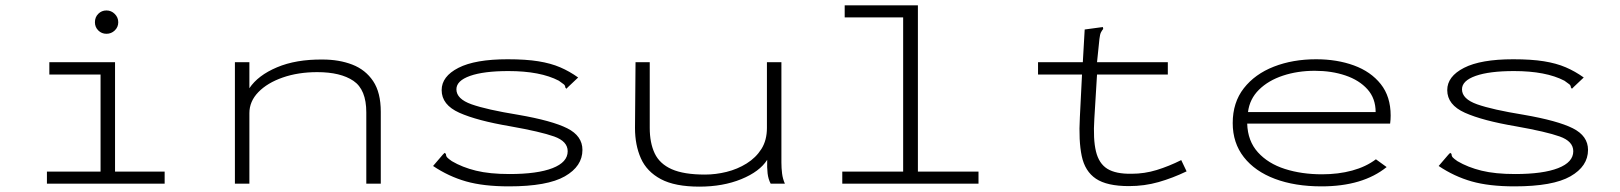

<svg xmlns="http://www.w3.org/2000/svg" viewBox="-20 -685 6040 716"><path d="M155 0V-45H355V-407H164V-453H409V-45H594V0ZM377 -559Q359 -559 346.5 -571.5Q334 -584 334 -602Q334 -621 346.5 -633.5Q359 -646 377 -646Q395 -646 408 -633Q421 -620 421 -602Q421 -584 408 -571.5Q395 -559 377 -559Z M856 0V-453H910V-356Q942 -404 1013 -434Q1084 -464 1183 -463Q1245 -463 1294 -444Q1343 -425 1371.5 -382.5Q1400 -340 1400 -268V0H1346V-266Q1346 -351 1298 -383.5Q1250 -416 1163 -416Q1092 -416 1034.5 -396Q977 -376 943.5 -341.5Q910 -307 910 -263V0Z M1878 10Q1783 10 1718 -8.5Q1653 -27 1595 -66L1631 -108L1638 -115L1643 -111Q1643 -103 1647.5 -98Q1652 -93 1665 -84Q1704 -61 1755 -48.5Q1806 -36 1880 -36Q1984 -36 2040.5 -58Q2097 -80 2097 -121Q2097 -158 2046.5 -176Q1996 -194 1883 -214Q1759 -235 1693 -264.5Q1627 -294 1627 -349Q1627 -400 1689.5 -432Q1752 -464 1873 -464Q1941 -464 1987.5 -456.5Q2034 -449 2069 -434Q2104 -419 2136 -396L2099 -361L2092 -354L2088 -359Q2088 -366 2082.5 -370.5Q2077 -375 2064 -384Q1995 -420 1876 -420Q1784 -420 1733 -402Q1682 -384 1682 -352Q1682 -316 1738.5 -296Q1795 -276 1912 -257Q2039 -235 2095.5 -206.5Q2152 -178 2152 -126Q2152 -65 2086.5 -27.5Q2021 10 1878 10Z M2588 11Q2497 11 2444.5 -17Q2392 -45 2370 -94.5Q2348 -144 2348 -208L2350 -453H2403V-208Q2403 -152 2421.5 -113Q2440 -74 2485 -54Q2530 -34 2609 -34Q2649 -34 2689.5 -44Q2730 -54 2764.5 -75.5Q2799 -97 2819.5 -129.5Q2840 -162 2840 -208V-453H2894V-79Q2894 -58 2896.5 -38Q2899 -18 2907 0H2854Q2845 -17 2842.5 -38.5Q2840 -60 2841 -89Q2813 -45 2744.5 -17Q2676 11 2588 11Z M3121 0V-45H3348V-620H3130V-665H3403V-45H3629V0Z M4190 9Q4108 9 4067 -18.5Q4026 -46 4014 -103Q4002 -160 4007 -248L4015 -407H3851V-453H4018L4025 -575L4084 -583L4093 -584L4094 -577Q4089 -571 4085.5 -564Q4082 -557 4080 -540L4071 -453H4335V-407H4071L4061 -243Q4056 -166 4067 -120.5Q4078 -75 4109.5 -55.5Q4141 -36 4200 -37Q4248 -37 4293.5 -51Q4339 -65 4385 -88L4405 -46Q4353 -21 4300.5 -6Q4248 9 4190 9Z M4908 10Q4809 10 4734.5 -18Q4660 -46 4618.5 -99Q4577 -152 4577 -226Q4577 -303 4618.5 -356Q4660 -409 4730.5 -436.5Q4801 -464 4888 -464Q4966 -464 5029 -441Q5092 -418 5129 -371.5Q5166 -325 5166 -254Q5166 -246 5165.5 -239Q5165 -232 5164 -224H4631Q4633 -159 4671 -117Q4709 -75 4771.5 -55Q4834 -35 4910 -35Q4971 -35 5022.5 -49Q5074 -63 5111 -91L5151 -62Q5062 10 4908 10ZM4634 -267H5110Q5110 -318 5079.5 -352Q5049 -386 4997.5 -403.5Q4946 -421 4883 -421Q4819 -421 4764.5 -403Q4710 -385 4675 -350.5Q4640 -316 4634 -267Z M5628 10Q5533 10 5468 -8.5Q5403 -27 5345 -66L5381 -108L5388 -115L5393 -111Q5393 -103 5397.5 -98Q5402 -93 5415 -84Q5454 -61 5505 -48.5Q5556 -36 5630 -36Q5734 -36 5790.5 -58Q5847 -80 5847 -121Q5847 -158 5796.5 -176Q5746 -194 5633 -214Q5509 -235 5443 -264.5Q5377 -294 5377 -349Q5377 -400 5439.5 -432Q5502 -464 5623 -464Q5691 -464 5737.5 -456.5Q5784 -449 5819 -434Q5854 -419 5886 -396L5849 -361L5842 -354L5838 -359Q5838 -366 5832.5 -370.5Q5827 -375 5814 -384Q5745 -420 5626 -420Q5534 -420 5483 -402Q5432 -384 5432 -352Q5432 -316 5488.5 -296Q5545 -276 5662 -257Q5789 -235 5845.5 -206.5Q5902 -178 5902 -126Q5902 -65 5836.5 -27.5Q5771 10 5628 10Z"/></svg>

Font: Inconsolata ExtraExpanded Light
Style: Regular
Weight: 300
Width: 8
Monospace: yes
Designer: Raph Levien, Cyreal, Brenton Simpson
Foundry: Raph Levien, Cyreal, Google
Version: Version 3.001; ttfautohint (v1.8.2.53-6de2)